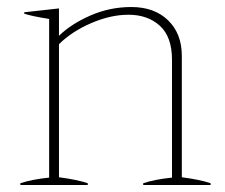

<svg xmlns="http://www.w3.org/2000/svg" viewBox="-20 -527 640 547"><path d="M580 -5V0H388V-5Q421 -16 470 -21V-357Q470 -422 435.5 -453.5Q401 -485 346 -485Q295 -485 239.5 -461Q184 -437 148 -401V-22Q201 -15 230 -5V0H38V-5Q71 -16 120 -21V-473Q70 -481 49 -488V-492L148 -503V-425Q183 -459 238 -483Q293 -507 354 -507Q420 -507 459 -469Q498 -431 498 -368V-22Q551 -15 580 -5Z"/></svg>

Font: Trirong Thin
Style: Regular
Weight: 250
Designer: Katatrad Team
Foundry: CadsonDemak
Version: Version 1.001